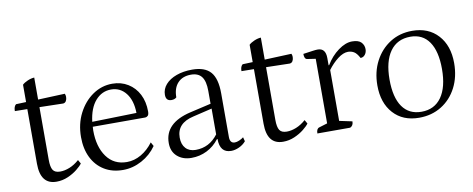

<svg xmlns="http://www.w3.org/2000/svg" viewBox="-55 -802 2583 1048"><g transform="rotate(-10 1236.5 -278.5)"><path d="M188 12Q99 12 99 -103V-406L30 -407Q30 -433 43 -443L99 -445V-541Q109 -551 128.5 -559.5Q148 -568 166 -569V-447L315 -453Q319 -445 319 -435Q319 -422 313.5 -412.5Q308 -403 297 -402L166 -405V-113Q166 -73 177 -56Q188 -39 217 -39Q242 -39 269.5 -50Q297 -61 323 -84L335 -63Q326 -50 303.5 -32Q281 -14 251 -1Q221 12 188 12Z M557 12Q497 12 453 -15Q409 -42 385 -90.5Q361 -139 361 -204Q361 -277 391 -335.5Q421 -394 470.5 -428Q520 -462 579 -462Q628 -462 666 -438.5Q704 -415 725 -374Q746 -333 746 -279Q746 -261 739 -255Q732 -249 725 -249H434Q433 -239 433 -228Q433 -138 473 -82.5Q513 -27 585 -27Q626 -27 664 -49Q702 -71 731 -110L743 -88Q711 -42 661 -15Q611 12 557 12ZM567 -432Q516 -432 480.5 -391.5Q445 -351 436 -276L682 -282Q681 -351 649.5 -391.5Q618 -432 567 -432Z M936 12Q888 12 857.5 -15Q827 -42 827 -89Q827 -200 972 -234L1089 -261V-332Q1089 -386 1070 -411Q1051 -436 1011 -436Q964 -436 937.5 -407.5Q911 -379 911 -328Q901 -318 883 -318Q852 -318 852 -352Q852 -384 874 -409Q896 -434 934.5 -448Q973 -462 1022 -462Q1092 -462 1124 -425.5Q1156 -389 1156 -307V-65Q1156 -30 1183 -30Q1194 -30 1208 -36Q1222 -42 1232 -50L1238 -27Q1223 -9 1200 1.5Q1177 12 1156 12Q1093 12 1093 -65H1090Q1062 -28 1022 -8Q982 12 936 12ZM966 -27Q1042 -27 1090 -91V-234L985 -209Q891 -188 891 -108Q891 -70 911 -48.5Q931 -27 966 -27Z M1444 12Q1355 12 1355 -103V-406L1286 -407Q1286 -433 1299 -443L1355 -445V-541Q1365 -551 1384.5 -559.5Q1404 -568 1422 -569V-447L1571 -453Q1575 -445 1575 -435Q1575 -422 1569.5 -412.5Q1564 -403 1553 -402L1422 -405V-113Q1422 -73 1433 -56Q1444 -39 1473 -39Q1498 -39 1525.5 -50Q1553 -61 1579 -84L1591 -63Q1582 -50 1559.5 -32Q1537 -14 1507 -1Q1477 12 1444 12Z M1635 0Q1635 -26 1651 -31L1697 -45V-403L1650 -410Q1635 -413 1635 -441Q1671 -446 1688 -448.5Q1705 -451 1716 -451Q1760 -451 1760 -396V-356H1763Q1791 -403 1831.5 -432.5Q1872 -462 1908 -462Q1944 -462 1959 -446Q1974 -430 1974 -408Q1974 -390 1964 -377.5Q1954 -365 1939 -365Q1924 -393 1909 -401.5Q1894 -410 1877 -410Q1850 -410 1819.5 -386.5Q1789 -363 1764 -329V-47L1835 -32Q1835 -8 1817 0Z M2198 12Q2108 12 2055.5 -46Q2003 -104 2003 -201Q2003 -276 2034 -335Q2065 -394 2118.5 -428Q2172 -462 2241 -462Q2331 -462 2384 -404Q2437 -346 2437 -249Q2437 -173 2406.5 -114Q2376 -55 2322 -21.5Q2268 12 2198 12ZM2216 -18Q2288 -18 2327 -73Q2366 -128 2366 -229Q2366 -327 2330 -379.5Q2294 -432 2226 -432Q2153 -432 2113.5 -377Q2074 -322 2074 -221Q2074 -122 2110.5 -70Q2147 -18 2216 -18Z"/></g></svg>

Font: Petrona Light
Style: Regular
Weight: 300
Designer: Ringo R. Seeber
Foundry: Ringo R. Seeber
Version: Version 2.001; ttfautohint (v1.8.3)